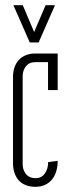

<svg xmlns="http://www.w3.org/2000/svg" viewBox="-20 -700 258 728"><path d="M65.9 -78.1Q65.9 -55.7 78.6 -40Q91.3 -24.4 114.7 -24.4Q137.7 -24.4 150.1 -42.2Q162.6 -60.1 162.6 -85.4L198.7 -90.3Q198.7 -68.8 193.4 -50.8Q188 -32.7 177.2 -19.5Q166.5 -6.3 150.6 1Q134.8 8.3 113.8 8.3Q92.8 8.3 76.9 1.7Q61 -4.9 50.5 -16.8Q40 -28.8 34.7 -45.2Q29.3 -61.5 29.3 -81.1V-408.2Q29.3 -427.2 34.7 -443.6Q40 -460 50.8 -471.9Q61.5 -483.9 77.4 -490.5Q93.3 -497.1 114.3 -497.1H198.7V-358.4H162.1V-464.4H114.3Q90.8 -464.4 78.4 -448.7Q65.9 -433.1 65.9 -410.6ZM126.5 -539.1H92.8L30.8 -680.2H66.4L109.4 -578.6L152.8 -680.2H188.5Z"/></svg>

Font: Tulpen One
Style: Regular
Weight: 400
Designer: Naima Ben Ayed
Foundry: Naima Ben Ayed, Anton Koovit
Version: Version 1.002